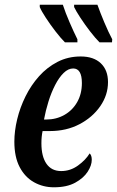

<svg xmlns="http://www.w3.org/2000/svg" viewBox="-20 -786 497 816"><path d="M209 10Q163 10 124.5 -11.5Q86 -33 63.5 -76Q41 -119 41 -184Q41 -229 53 -279Q65 -329 88.5 -376.5Q112 -424 146 -462Q180 -500 224.5 -523Q269 -546 323 -546Q378 -546 408.5 -517Q439 -488 439 -437Q439 -382 406 -334.5Q373 -287 317.5 -258Q262 -229 192 -229H161Q156 -206 156 -177Q156 -121 177.5 -90Q199 -59 240 -59Q279 -59 311.5 -82.5Q344 -106 361 -134Q370 -126 370 -107Q370 -83 352.5 -56Q335 -29 299.5 -9.5Q264 10 209 10ZM176 -278Q219 -278 253.5 -297.5Q288 -317 308 -352Q328 -387 328 -433Q328 -495 291 -495Q270 -495 250.5 -476Q231 -457 214.5 -425Q198 -393 186 -354.5Q174 -316 167 -278ZM403 -606Q385 -624 363 -652.5Q341 -681 322 -710Q303 -739 295 -756V-766H394Q406 -732 423.5 -690.5Q441 -649 457 -619L456 -606ZM256 -606Q238 -624 216 -652.5Q194 -681 175 -710Q156 -739 149 -756V-766H247Q258 -732 276 -690.5Q294 -649 309 -619V-606Z"/></svg>

Font: Noto Serif ExtraCondensed SemiBold
Style: Italic
Weight: 600
Width: 2
Italic angle: -12°
Designer: Monotype Design Team
Foundry: Monotype Imaging Inc.
Version: Version 2.013